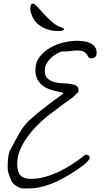

<svg xmlns="http://www.w3.org/2000/svg" viewBox="-20 -1046 578 1062"><path d="M46.9 -38.1Q44.9 -41 41.5 -49.3Q38.1 -57.6 34.2 -67.9Q30.3 -78.1 27.3 -86.9Q24.4 -95.7 23.4 -100.6Q23.4 -100.6 22.9 -109.9Q22.5 -119.1 22.5 -125Q22.5 -145.5 24.4 -167Q26.4 -188.5 33.2 -210Q36.1 -214.8 43.9 -230Q51.8 -245.1 61 -261.7Q70.3 -278.3 78.1 -293.5Q85.9 -308.6 89.8 -313.5Q114.3 -356.4 151.9 -389.6Q189.5 -422.9 228.5 -452.1Q232.4 -455.1 245.6 -465.8Q258.8 -476.6 275.4 -488.3Q292 -500 306.2 -510.7Q320.3 -521.5 323.2 -523.4Q324.2 -524.4 326.2 -526.4Q328.1 -528.3 329.1 -528.3V-531.2V-533.2Q299.8 -539.1 272 -546.4Q244.1 -553.7 222.7 -567.9Q201.2 -582 188.5 -604Q175.8 -626 175.8 -660.2Q175.8 -702.1 199.2 -731.9Q222.7 -761.7 257.3 -781.7Q292 -801.8 332 -811Q372.1 -820.3 406.2 -820.3Q423.8 -820.3 442.9 -817.9Q461.9 -815.4 478 -808.1Q494.1 -800.8 504.4 -787.6Q514.6 -774.4 514.6 -752Q514.6 -738.3 506.3 -731Q498 -723.6 485.4 -723.6Q473.6 -723.6 469.7 -730Q465.8 -736.3 460.4 -744.6Q455.1 -752.9 443.8 -759.8Q432.6 -766.6 407.2 -766.6Q385.7 -766.6 364.7 -763.2Q343.8 -759.8 323.2 -761.7Q306.6 -756.8 289.6 -746.6Q272.5 -736.3 258.8 -722.7Q245.1 -709 236.3 -691.9Q227.5 -674.8 227.5 -655.3Q227.5 -627.9 241.2 -613.8Q254.9 -599.6 275.9 -593.3Q296.9 -586.9 320.8 -585.9Q344.7 -585 365.7 -582.5Q386.7 -580.1 400.4 -572.8Q414.1 -565.4 414.1 -546.9V-538.1L384.8 -509.8Q379.9 -504.9 367.7 -496.6Q355.5 -488.3 341.3 -478Q327.1 -467.8 311 -455.6Q294.9 -443.4 280.8 -432.6Q266.6 -421.9 254.4 -413.1Q242.2 -404.3 237.3 -399.4Q210 -377 181.6 -348.1Q153.3 -319.3 129.4 -285.6Q105.5 -252 90.3 -215.3Q75.2 -178.7 75.2 -140.6Q75.2 -95.7 92.8 -76.2Q110.4 -56.6 151.4 -56.6Q191.4 -56.6 231.9 -68.4Q272.5 -80.1 311.5 -99.1Q350.6 -118.2 386.2 -142.1Q421.9 -166 452.1 -190.4H456.1Q463.9 -190.4 470.2 -186Q476.6 -181.6 476.6 -173.8Q476.6 -168.9 471.2 -161.6Q465.8 -154.3 459.5 -148.4Q453.1 -142.6 448.2 -138.2Q443.4 -133.8 443.4 -133.8Q411.1 -109.4 374.5 -86.4Q337.9 -63.5 299.3 -44.9Q260.7 -26.4 220.2 -15.1Q179.7 -3.9 137.7 -3.9Q133.8 -3.9 119.1 -3.9Q104.5 -3.9 100.6 -3.9Q68.4 -12.7 46.9 -38.1ZM147.5 -992.2Q147.5 -1018.6 154.3 -1023.9Q161.1 -1029.3 172.9 -1021Q184.6 -1012.7 200.2 -994.1Q215.8 -975.6 234.9 -956.1Q253.9 -936.5 274.4 -919.4Q294.9 -902.3 317.4 -895.5Q336.9 -888.7 334.5 -883.3Q332 -877.9 317.4 -875.5Q302.7 -873 279.3 -875.5Q255.9 -877.9 231 -887.7Q206.1 -897.5 184.6 -917.5Q163.1 -937.5 153.3 -969.7Q153.3 -969.7 152.3 -972.7Q151.4 -975.6 150.4 -979.5Q149.4 -983.4 148.4 -987.3Q147.5 -991.2 147.5 -992.2Z"/></svg>

Font: Cedarville Cursive
Style: Regular
Weight: 400
Designer: Kimberly Geswein
Foundry: Kimberly Geswein
Version: Version 1.001 2010